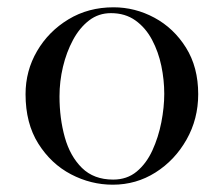

<svg xmlns="http://www.w3.org/2000/svg" viewBox="-20 -503 613 526"><path d="M289 3Q229 3 174.5 -25.5Q120 -54 85 -109.5Q50 -165 50 -245Q50 -309 81.5 -363Q113 -417 167.5 -450Q222 -483 291 -483Q350 -483 403 -454.5Q456 -426 489.5 -372.5Q523 -319 523 -245Q523 -177 491 -120.5Q459 -64 406 -30.5Q353 3 289 3ZM290 -11Q328 -11 354.5 -33Q381 -55 397.5 -91Q414 -127 422 -168Q430 -209 430 -246Q430 -284 422 -322.5Q414 -361 396.5 -394Q379 -427 351 -447Q323 -467 284 -467Q250 -467 224 -447Q198 -427 180 -393.5Q162 -360 152.5 -320Q143 -280 143 -239Q143 -179 157.5 -127Q172 -75 204.5 -43Q237 -11 290 -11Z"/></svg>

Font: Mulat Addis
Style: Regular
Weight: 400
Designer: Fasil fikreab
Version: Version 1.001; ttfautohint (v1.8.3)